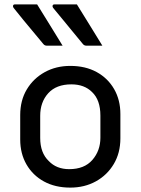

<svg xmlns="http://www.w3.org/2000/svg" viewBox="-20 -843 640 874"><path d="M149 -823Q178 -776 207.5 -728.5Q237 -681 265 -635H194Q183 -635 177 -643Q149 -677 127.5 -702.5Q106 -728 86 -752.5Q66 -777 42 -807Q38 -812 39.5 -817.5Q41 -823 48 -823ZM330 -823Q359 -776 388.5 -728.5Q418 -681 446 -635H374Q363 -635 357 -643Q329 -677 308 -702.5Q287 -728 267 -752.5Q247 -777 222 -807Q218 -812 219.5 -817.5Q221 -823 228 -823ZM300 -543Q369 -543 420 -515Q471 -487 499.5 -437.5Q528 -388 528 -324V-213Q528 -147 498 -96.5Q468 -46 416.5 -17.5Q365 11 300 11Q231 11 180 -17Q129 -45 100.5 -94.5Q72 -144 72 -208V-319Q72 -386 102 -436Q132 -486 183.5 -514.5Q235 -543 300 -543ZM305 -459Q236 -459 199.5 -418.5Q163 -378 163 -316V-215Q163 -147 202 -110Q237 -73 295 -73Q364 -73 400.5 -115Q437 -157 437 -216V-317Q437 -388 399 -424Q364 -459 305 -459Z"/></svg>

Font: Recursive Sn Lnr St
Style: Regular
Weight: 400
Version: Version 1.079;hotconv 1.0.112;makeotfexe 2.5.65598; ttfautoh